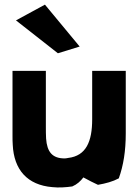

<svg xmlns="http://www.w3.org/2000/svg" viewBox="-20 -789 602 829"><path d="M324 -588 174 -769 49 -701 230 -559ZM403 9C437 3 467 -5 493 -19C513 -75 523 -137 523 -213V-483H378V-274C378 -178 352 -116 274 -107C269 -106 264 -105 259 -105C206 -105 183 -133 179 -191C178 -208 178 -225 178 -243V-483H34V-203C34 -190 34 -176 35 -164C40 -56 98 10 206 19C234 22 264 20 292 16C313 7 328 -7 340 -23C363 -10 384 0 403 9Z"/></svg>

Font: Bluebird
Style: SfBd
Weight: 700
Designer: Jasper
Foundry: Cannot Into Space Fonts
Version: Version 0.98